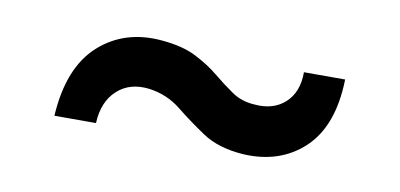

<svg xmlns="http://www.w3.org/2000/svg" viewBox="-31 -521 550 264"><g transform="rotate(10 244.0 -388.5)"><path d="M316 -320.5Q281 -323 259 -337.8Q237 -352.5 218 -367.8Q199 -383 174 -386.5Q146.5 -390 128.8 -374Q111 -358 109.5 -327.5H51.5Q55.5 -395.5 91.2 -427.8Q127 -460 180 -455Q208.5 -452.5 227.2 -443Q246 -433.5 260.2 -421.8Q274.5 -410 288 -400.8Q301.5 -391.5 319.5 -390.5Q346 -388 362.5 -403Q379 -418 379 -446H436.5Q435 -381 401.5 -349.2Q368 -317.5 316 -320.5Z"/></g></svg>

Font: Big Shoulders Stencil Text Medium
Style: Regular
Weight: 500
Designer: Patric King
Foundry: XO Type Co
Version: Version 1.000